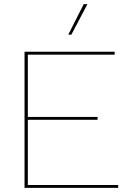

<svg xmlns="http://www.w3.org/2000/svg" viewBox="-20 -911 623 931"><path d="M99 0V-660H536V-646H115V-344H453V-330H115V-14H553V0ZM386 -891H404L326 -743H311Z"/></svg>

Font: Work Sans Thin
Style: Regular
Weight: 250
Designer: Wei Huang
Foundry: Wei Huang
Version: Version 2.012